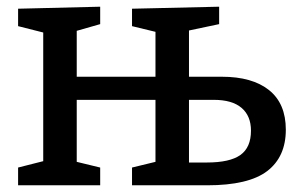

<svg xmlns="http://www.w3.org/2000/svg" viewBox="-20 -553 889 573"><path d="M34 0V-53L109 -72V-456L34 -475V-527L279 -533V-481L209 -461V-324H444V-458L374 -475V-527L634 -533V-481L544 -462V-324H642Q733 -324 783 -284Q833 -244 833 -166Q833 -85 777.5 -42.5Q722 0 598 0H374V-53L444 -70V-255H209V-70L279 -53V0ZM618 -255H544V-68H597Q666 -68 697.5 -90.5Q729 -113 729 -163Q729 -207 701 -231Q673 -255 618 -255Z"/></svg>

Font: Bitter Medium
Style: Regular
Weight: 500
Designer: Sol Matas, and Bitter project Authors
Foundry: Sol Matas
Version: Version 2.001